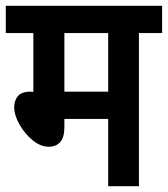

<svg xmlns="http://www.w3.org/2000/svg" viewBox="-20 -642 579 662"><path d="M459 -528V0H353V-232H202V-204Q202 -168 187.5 -152Q173 -136 148 -136Q120 -136 92.5 -158.5Q65 -181 47 -213Q29 -245 29 -273Q29 -295 41.5 -310.5Q54 -326 87 -326L95 -325V-528H0V-622H539V-528ZM353 -528H202V-326H353Z"/></svg>

Font: Noto Sans Devanagari Condensed SemiBold
Style: Regular
Weight: 600
Width: 3
Designer: Jelle Bosma - Monotype Design Team
Foundry: Monotype Imaging Inc.
Version: Version 2.004; ttfautohint (v1.8.4.7-5d5b)